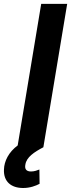

<svg xmlns="http://www.w3.org/2000/svg" viewBox="-62 -747 361 974"><path d="M278.8 -727.3H147L27.7 -9.2C-17.8 24.5 -40.8 70.3 -41.9 112.9C-44.7 173.7 -6 206.7 55.4 206.7C90.9 206.7 120.4 195.3 138.8 185.4L137.8 112.9C127.5 116.8 113.3 122.9 95.5 122.9C71 122.9 62.1 110.1 66.8 87.4C72.4 50.4 111.2 24.5 158 0Z"/></svg>

Font: Margiela Sans Semi Bold
Style: Italic
Weight: 600
Italic angle: -9.39999°
Designer: Stefan Endress, Andreas Faust
Version: Version 1.100;FEAKit 1.0